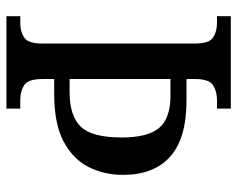

<svg xmlns="http://www.w3.org/2000/svg" viewBox="-92 -662 754 611"><g transform="rotate(90 285.5 -357.0)"><path d="M32 0V-44H54Q81 -44 100 -56.5Q119 -69 119 -113V-600Q119 -645 100 -657.5Q81 -670 54 -670H32V-714H326V-670H299Q271 -670 251.5 -657.5Q232 -645 232 -600V-573H300Q421 -573 479 -521Q537 -469 537 -371Q537 -311 512 -261.5Q487 -212 431 -182Q375 -152 280 -152H232V-114Q232 -69 251.5 -56.5Q271 -44 299 -44H326V0ZM273 -201Q350 -201 384 -237Q418 -273 418 -367Q418 -450 387.5 -486Q357 -522 285 -522H232V-201Z"/></g></svg>

Font: Noto Serif Bengali SemiCondensed Medium
Style: Regular
Weight: 500
Width: 4
Designer: Juan Bruce, Universal Thirst, Indian Type Foundry and the Monotype Design Team.
Foundry: Monotype Imaging Inc.
Version: Version 2.003; ttfautohint (v1.8.4.7-5d5b)